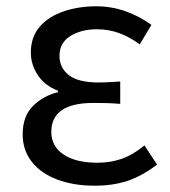

<svg xmlns="http://www.w3.org/2000/svg" viewBox="-20 -577 541 610"><path d="M281 13Q214 13 162 -6.5Q110 -26 81 -63Q52 -100 52 -150Q52 -208 85 -240.5Q118 -273 164 -284V-289Q122 -305 100 -338.5Q78 -372 78 -410Q78 -460 106.5 -492.5Q135 -525 182.5 -541Q230 -557 285 -557Q335 -557 379.5 -541Q424 -525 461 -498L424 -436Q393 -459 359.5 -471.5Q326 -484 288 -484Q238 -484 203.5 -462.5Q169 -441 169 -399Q169 -362 198.5 -338.5Q228 -315 293 -315Q310 -315 326 -316Q342 -317 362 -318V-247Q338 -249 317.5 -249.5Q297 -250 277 -250Q143 -250 143 -158Q143 -112 182 -86Q221 -60 290 -60Q330 -60 365.5 -72Q401 -84 439 -115L479 -54Q430 -17 384 -2Q338 13 281 13Z"/></svg>

Font: Chocolate Classical Sans
Style: Regular
Weight: 400
Designer: 田海東、宇文滿月
Foundry: Moonlit Owen
Version: Version 1.001